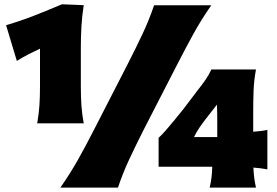

<svg xmlns="http://www.w3.org/2000/svg" viewBox="-20 -859 1267 879"><path d="M150.4 -294.4Q157.7 -336.4 160.4 -375.2Q163.1 -414.1 163.1 -463.9V-636.2Q137.7 -624.5 111.1 -610.8Q84.5 -597.2 57.1 -580.1L7.8 -743.7Q76.2 -763.7 138.7 -788.3Q201.2 -813 263.7 -839.4L363.3 -835.4Q355.5 -785.2 352.8 -737.8Q350.1 -690.4 350.1 -642.6V-463.9Q350.1 -414.1 352.8 -375.2Q355.5 -336.4 363.3 -294.4ZM256.3 0Q301.3 -64.5 336.7 -127.2Q372.1 -189.9 412.6 -269.5L561 -558.6Q603 -640.6 633.1 -704.8Q663.1 -769 685.5 -835H947.3Q901.4 -769 866 -704.8Q830.6 -640.6 788.6 -558.6L640.1 -269.5Q599.6 -189.9 570.6 -127.2Q541.5 -64.5 520 0ZM1140.1 -91.8Q1141.1 -67.9 1143.8 -46.1Q1146.5 -24.4 1151.9 0H939.9Q945.8 -25.9 948.5 -48.3Q951.2 -70.8 951.7 -95.7H706.1V-228Q720.7 -241.2 740.5 -263.9Q760.3 -286.6 781.2 -312.3Q802.2 -337.9 819.8 -359.9L885.7 -446.8Q904.3 -469.7 920.9 -493.9Q937.5 -518.1 947.8 -541H1151.9Q1142.6 -490.7 1140.9 -443.1Q1139.2 -395.5 1139.2 -348.6V-255.9Q1175.3 -258.3 1204.1 -264.2V-83.5Q1190.4 -86.4 1174.1 -88.4Q1157.7 -90.3 1140.1 -91.8ZM868.2 -231.4H974.6V-310.5Q974.6 -345.7 973.1 -379.9L920.9 -313Q905.8 -293.5 891.8 -272.7Q877.9 -252 868.2 -231.4Z"/></svg>

Font: Pinar DS1 Black
Style: Regular
Weight: 900
Designer: Amin Abedi
Version: Version 3.000